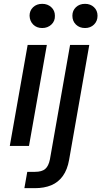

<svg xmlns="http://www.w3.org/2000/svg" viewBox="-20 -760 528 1000"><path d="M31 0 124 -526H224L131 0ZM200 -614Q171 -614 153 -632Q135 -650 134 -678Q134 -705 152.5 -722.5Q171 -740 200 -740Q228 -740 247 -722.5Q266 -705 266 -678Q267 -650 247.5 -632Q228 -614 200 -614ZM107 220 122 135H162Q198 135 215.5 120Q233 105 240 70L345 -526H445L340 72Q331 124 307 157Q283 190 246.5 205Q210 220 162 220ZM423 -614Q394 -614 375.5 -632Q357 -650 357 -678Q357 -705 375.5 -722.5Q394 -740 423 -740Q451 -740 469.5 -722.5Q488 -705 488 -678Q488 -650 469.5 -632Q451 -614 423 -614Z"/></svg>

Font: DM Sans 9pt Medium
Style: Italic
Weight: 500
Italic angle: -10°
Version: Version 4.004;gftools[0.9.30]